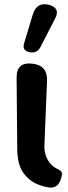

<svg xmlns="http://www.w3.org/2000/svg" viewBox="-20 -862 316 890"><path d="M207 7Q196 5 185 2.5Q174 0 164 -4Q123 -18 96 -51Q68 -82 62 -138L60 -162L57 -501Q56 -575 129 -567Q201 -560 198 -487L186 -190V-171Q190 -131 214 -103Q225 -90 242 -81Q257 -75 263.5 -67Q270 -59 265 -42L262 -32Q256 -11 242 -0.5Q228 10 207 7ZM117 -620Q81 -627 92 -662L133 -798Q151 -853 206 -840Q262 -825 235 -775L167 -643Q151 -613 117 -620Z"/></svg>

Font: MaokenZhuyuanTi
Style: Regular
Weight: 400
Designer: Fontworks Inc & LongZhuTi team: ZERO子、时光羊、荆南、频凡、刘鹏、Little White Dog、帆影Magmeta、奈白不弍、白日月球、ChaoTawei、雨三（排名不分先后）
Version: Version 1.000; 20230222